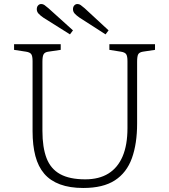

<svg xmlns="http://www.w3.org/2000/svg" viewBox="-20 -921 841 955"><path d="M394 14Q327 14 278.5 -4Q230 -22 200 -57Q170 -92 156 -145Q142 -198 142 -268V-617Q142 -642 135.5 -651.5Q129 -661 109 -664L50 -673V-701H282V-673L221 -664Q204 -662 197.5 -652Q191 -642 191 -614V-270Q191 -188 211.5 -134.5Q232 -81 279 -55Q326 -29 404 -29Q473 -29 519.5 -58Q566 -87 590 -143.5Q614 -200 614 -284V-617Q614 -642 607.5 -651.5Q601 -661 581 -664L524 -673V-701H751V-673L691 -664Q673 -661 667.5 -651Q662 -641 662 -614V-307Q662 -206 636 -134Q610 -62 551.5 -24Q493 14 394 14ZM505 -750 376 -833Q360 -844 351.5 -853.5Q343 -863 343 -875Q343 -887 349.5 -894Q356 -901 365 -901Q374 -901 381 -896Q388 -891 401 -880L520 -770ZM328 -750 196 -833Q180 -844 171.5 -853.5Q163 -863 163 -875Q163 -887 169.5 -894Q176 -901 185 -901Q194 -901 201 -896Q208 -891 221 -880L343 -770Z"/></svg>

Font: Literata ExtraLight
Style: Regular
Weight: 250
Designer: Latin by Veronika Burian and Jose Scaglione. Greek by Irene Vlachou. Cyrillic by Vera Evstafieva.
Foundry: TypeTogether
Version: Version 3.103;gftools[0.9.29]